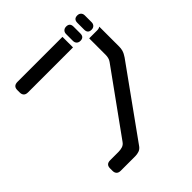

<svg xmlns="http://www.w3.org/2000/svg" viewBox="-228 -922 1184 1184"><g transform="rotate(-45 364.0 -329.5)"><path d="M476 -642V-734H84Q47 -734 47 -699V-677Q47 -661 56 -651.5Q65 -642 84 -642ZM586 -611V-467Q586 -455 583 -442.5Q580 -430 572 -419L280 -14Q269 2 252.5 7Q236 12 219 12H146Q110 12 110 47V69Q110 85 119 94.5Q128 104 146 104H273Q290 104 306 98.5Q322 93 333 78L657 -373Q671 -393 677 -413Q681 -428 681 -444V-618Q682 -619 682 -619Q682 -619 681 -618Q671 -611 656 -611ZM634 -638Q649 -638 658 -647Q667 -656 667 -671V-730Q667 -745 658 -754Q649 -763 634 -763Q602 -763 602 -730V-671Q602 -638 634 -638ZM537 -638Q569 -638 569 -671V-730Q569 -763 537 -763Q522 -763 513 -754Q504 -745 504 -730V-671Q504 -656 513 -647Q522 -638 537 -638Z"/></g></svg>

Font: WDXL Lubrifont JP N
Style: Regular
Weight: 400
Designer: [WDXL Lubrifont] Copyright 2020-2022 (c) NightFurySL2001, Skr-ZERO; [ZCOOL QingKe HuangYou] Copyright 2018-2022 (c) The 
Version: Version 2.001;hotconv 1.1.1;makeotfexe 2.6.0